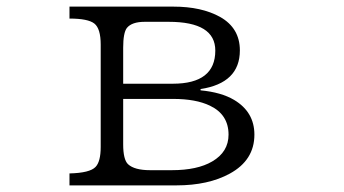

<svg xmlns="http://www.w3.org/2000/svg" viewBox="-20 -560 1040 580"><path d="M189.9 -540H503.9Q588.9 -540 645 -508.8Q704.6 -475.1 704.6 -407.7Q704.6 -309.1 585.9 -291V-287.1Q648.4 -281.2 687 -258.3Q748.5 -221.7 748.5 -153.3Q748.5 -76.2 674.3 -35.6Q609.4 0 512.7 0H189.9V-36.1Q251.5 -37.6 268.6 -55.7Q284.2 -71.8 284.2 -116.2V-425.3Q284.2 -473.6 265.1 -488.8Q246.1 -503.9 189.9 -503.9ZM352.1 -307.1H502Q630.4 -307.1 630.4 -407.2Q630.4 -494.1 489.7 -494.1H417Q378.4 -494.1 363.3 -475.6Q352.1 -460.9 352.1 -416ZM352.1 -261.2V-124Q352.1 -78.1 366.7 -64Q386.2 -45.9 433.6 -45.9H499Q576.2 -45.9 621.1 -72.3Q670.4 -101.1 670.4 -153.3Q670.4 -213.9 614.3 -240.7Q571.8 -261.2 502.9 -261.2Z"/></svg>

Font: BIZ UDPMincho
Style: Regular
Weight: 400
Designer: TypeBank Co., Ltd.
Foundry: Morisawa Inc.
Version: Version 1.06